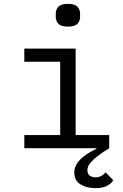

<svg xmlns="http://www.w3.org/2000/svg" viewBox="-20 -768 640 995"><path d="M365 127Q365 91 394 60.5Q423 30 480 3L479 0H106V-68H292V-448H106V-516H372V-68H546V0Q507 24 484.5 42Q462 60 450.5 73.5Q439 87 436 97Q433 107 433 114Q433 135 446 143Q459 151 475 151Q506 151 527 125L567 166Q557 183 534.5 195Q512 207 474 207Q428 207 396.5 187Q365 167 365 127ZM269 -681V-697Q269 -719 283 -733.5Q297 -748 332 -748Q367 -748 381 -733.5Q395 -719 395 -697V-681Q395 -659 381 -644.5Q367 -630 332 -630Q297 -630 283 -644.5Q269 -659 269 -681Z"/></svg>

Font: IBM Plaex Mono
Style: Regular
Weight: 400
Designer: Mike Abbink, Paul van der Laan, Pieter van Rosmalen
Foundry: Bold Monday
Version: Version 2.003